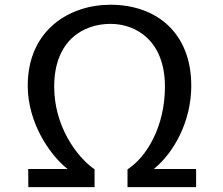

<svg xmlns="http://www.w3.org/2000/svg" viewBox="-20 -774 921 794"><path d="M97.2 0H371.1V-73.7C295.9 -126 204.1 -253.4 204.1 -415.5C204.1 -606.9 324.7 -675.3 437 -675.3C543.5 -675.3 662.1 -605 662.1 -415.5C662.1 -253.4 588.4 -126 507.3 -73.7V0H791V-75.2H616.2C699.2 -142.6 771 -272 771 -419.4C771 -638.2 627.4 -754.4 436.5 -754.4C268.6 -754.4 94.7 -650.9 94.7 -419.4C94.7 -268.6 183.1 -135.7 259.3 -75.2H96.7Z"/></svg>

Font: Merriweather Sans
Style: Regular
Weight: 400
Designer: Eben Sorkin ( eben@eyebytes.com )
Foundry: Eben Sorkin
Version: Version 1.003